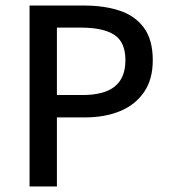

<svg xmlns="http://www.w3.org/2000/svg" viewBox="-20 -675 614 695"><path d="M87 0V-655H283Q357 -655 413 -636.5Q469 -618 501 -574.5Q533 -531 533 -457Q533 -387 501 -341Q469 -295 414 -272.5Q359 -250 287 -250H186V0ZM186 -331H278Q357 -331 395.5 -362Q434 -393 434 -457Q434 -523 393.5 -549Q353 -575 274 -575H186Z"/></svg>

Font: Mada Medium
Style: Regular
Weight: 500
Designer: Khaled Hosny
Version: Version 1.5